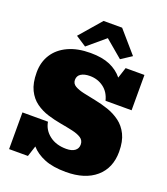

<svg xmlns="http://www.w3.org/2000/svg" viewBox="-180 -1149 1122 1287"><g transform="rotate(20 381.0 -505.0)"><path d="M441.9 14.2Q349.1 14.2 288.6 -10.5Q228 -35.2 191.9 -76.7L167 0H32.7V-261.7H214.8Q224.1 -205.1 271.5 -168.7Q318.8 -132.3 391.1 -132.3Q430.7 -132.3 452.1 -148.2Q473.6 -164.1 473.6 -191.9Q473.6 -222.2 449.7 -237.8Q425.8 -253.4 386.2 -262.2Q346.7 -271 299.3 -279.3Q252 -287.6 204.6 -302.2Q157.2 -316.9 117.7 -345.2Q78.1 -373.5 54.2 -422.1Q30.3 -470.7 30.3 -546.9Q30.3 -620.6 65.7 -675.8Q101.1 -731 167.5 -761.7Q233.9 -792.5 326.7 -792.5Q409.7 -792.5 465.3 -768.6Q521 -744.6 556.2 -700.7L581.1 -777.3H715.3V-525.4H529.3Q515.1 -583.5 472.9 -614.7Q430.7 -646 375 -646Q335.4 -646 312 -631.1Q288.6 -616.2 288.6 -587.4Q288.6 -560.5 312.5 -546.4Q336.4 -532.2 376 -523.4Q415.5 -514.6 462.9 -505.4Q510.3 -496.1 557.6 -480Q605 -463.9 644.5 -434.8Q684.1 -405.8 708 -357.4Q731.9 -309.1 731.9 -234.9Q731.9 -118.7 654.8 -52.2Q577.6 14.2 441.9 14.2ZM275.9 -820.3 200.7 -869.6 334 -1023.9H466.3L600.1 -869.6L524.9 -820.3L400.4 -925.3Z"/></g></svg>

Font: Bevan
Style: Regular
Weight: 400
Designer: Vernon Adams
Foundry: Vernon Adams
Version: Version 2.100; ttfautohint (v1.8.3)